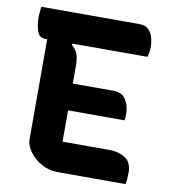

<svg xmlns="http://www.w3.org/2000/svg" viewBox="-79 -770 759 840"><g transform="rotate(10 300.0 -350.0)"><path d="M233 0Q194 0 161 -18.5Q128 -37 107.5 -65Q87 -93 87 -120V-565H76Q51 -565 42 -593Q33 -621 33 -652Q33 -663 34.5 -675Q36 -687 37 -700H474Q501 -700 515 -684.5Q529 -669 534 -649Q539 -629 539 -614Q539 -582 532 -565H199L197 -559Q231 -535 231 -476V-393H412Q450 -393 467 -365.5Q484 -338 484 -305Q484 -295 483.5 -288Q483 -281 482 -274H231V-135H439Q480 -135 509.5 -116Q539 -97 539 -52Q539 -38 538 -24Q537 -10 534 0Z"/></g></svg>

Font: Recursive Mn Csl St
Style: Bold
Weight: 700
Monospace: yes
Version: Version 1.079;hotconv 1.0.112;makeotfexe 2.5.65598; ttfautoh